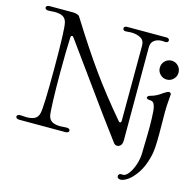

<svg xmlns="http://www.w3.org/2000/svg" viewBox="-121 -805 1122 1110"><g transform="rotate(15 440.0 -249.5)"><path d="M41 -1Q31 -1 25.5 -5Q20 -9 20 -15Q20 -21 26.5 -25Q33 -29 43 -28Q67 -26 78 -26Q108 -26 126 -35.5Q144 -45 150 -68Q160 -104 160 -341Q160 -578 150 -614Q144 -637 126 -646.5Q108 -656 78 -656Q67 -656 43 -654H39Q30 -654 25 -658Q20 -662 20 -668Q20 -673 25.5 -677Q31 -681 41 -681H179Q193 -681 204.5 -677.5Q216 -674 220 -668Q325 -500 407 -385.5Q489 -271 597 -144Q602 -137 607 -137Q615 -137 615 -150L616 -599Q616 -630 592.5 -643Q569 -656 535 -656Q523 -656 505 -654H502Q494 -654 490 -658Q486 -662 486 -668Q486 -673 490.5 -677Q495 -681 503 -681H741Q749 -681 753.5 -677Q758 -673 758 -667Q758 -661 753 -657Q748 -653 739 -654Q733 -655 720 -655Q692 -655 674 -641Q656 -627 656 -599V-44Q656 -23 647.5 -12.5Q639 -2 626 -2Q613 -2 605 -13Q519 -127 364 -343Q230 -529 221 -541Q217 -548 211 -548Q203 -548 203 -536Q199 -459 199 -321Q199 -228 201.5 -157Q204 -86 208 -68Q214 -45 232 -35.5Q250 -26 280 -26Q291 -26 315 -28H319Q328 -28 333 -24Q338 -20 338 -14Q338 -9 332.5 -5Q327 -1 317 -1ZM748 -502Q748 -526 764.5 -542.5Q781 -559 804 -559Q827 -559 843.5 -542.5Q860 -526 860 -502Q860 -479 843.5 -462.5Q827 -446 804 -446Q781 -446 764.5 -462.5Q748 -479 748 -502ZM675 166Q675 159 681 154Q687 149 698 151Q716 154 734.5 130.5Q753 107 765 70Q777 33 777 0Q777 -27 778 -47Q780 -109 780 -156Q780 -207 777 -246Q775 -274 767.5 -290Q760 -306 741 -306Q731 -306 725.5 -309Q720 -312 720 -317Q720 -321 725.5 -325.5Q731 -330 741 -332Q772 -340 805 -365Q809 -367 819 -373.5Q829 -380 835 -380Q849 -380 849 -368L847 -341Q843 -299 843 -259L844 -131Q844 -79 841.5 -45.5Q839 -12 831 15Q816 71 790.5 108.5Q765 146 739.5 164Q714 182 696 182Q686 182 680.5 177.5Q675 173 675 166Z"/></g></svg>

Font: Hina Mincho
Style: Regular
Weight: 400
Designer: satsuyako
Foundry: satsuyako
Version: Version 1.100